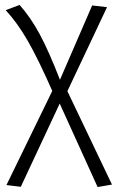

<svg xmlns="http://www.w3.org/2000/svg" viewBox="-20 -552 483 775"><path d="M374 203 221 -134 64 202 6 195 191 -185Q135 -312 93 -385.5Q51 -459 3 -511L59 -532Q103 -483 140 -414.5Q177 -346 222 -230L352 -530L412 -523L252 -184L432 193Z"/></svg>

Font: Trujillo Light
Style: Regular
Weight: 300
Designer: Fira Sans original fonts by bBox Type GmbH, Carrois Corporate GbR, & Edenspiekermann AG / Changes by Cristiano Sobral
Foundry: Fira Sans original fonts by bBox Type GmbH, Carrois Corporate GbR, & Edenspiekermann AG / Changes by Cristiano Sobral
Version: Version 4.301;July 28, 2020;FontCreator 13.0.0.2655 64-bit